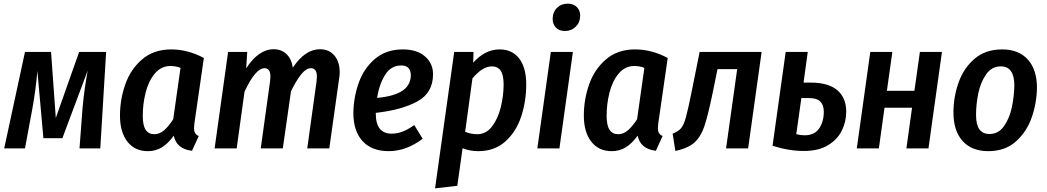

<svg xmlns="http://www.w3.org/2000/svg" viewBox="-20 -814 5740 1053"><path d="M530 0H416L433 -225Q442 -323 461 -427L322 -56H218L185 -425Q176 -321 158 -221L117 0H3L117 -529H260L286 -167L414 -529H562Z M1098 -496 1046 -136Q1044 -116 1044 -110Q1044 -95 1050 -84.5Q1056 -74 1070 -68L1033 13Q948 3 933 -70Q904 -29 869.5 -7Q835 15 791 15Q719 15 678.5 -37.5Q638 -90 638 -180Q638 -268 667 -351Q696 -434 759.5 -488.5Q823 -543 919 -543Q1010 -543 1098 -496ZM763 -179Q763 -126 779 -102Q795 -78 826 -78Q855 -78 879.5 -99Q904 -120 930 -160L970 -442Q944 -452 915 -452Q864 -452 829.5 -411Q795 -370 779 -307.5Q763 -245 763 -179Z M1843 -418Q1843 -402 1840 -384L1786 0H1665L1716 -367Q1718 -387 1718 -394Q1718 -440 1685 -440Q1659 -440 1632 -406.5Q1605 -373 1576 -314L1531 0H1410L1461 -367Q1463 -387 1463 -394Q1463 -440 1431 -440Q1381 -440 1321 -311L1278 0H1157L1231 -529H1336L1330 -439Q1398 -544 1481 -544Q1523 -544 1551 -517.5Q1579 -491 1586 -443Q1653 -544 1735 -544Q1784 -544 1813.5 -510Q1843 -476 1843 -418Z M2355 -407Q2355 -305 2269.5 -258Q2184 -211 2041 -195V-191Q2041 -81 2128 -81Q2159 -81 2188.5 -92.5Q2218 -104 2252 -128L2298 -53Q2208 15 2112 15Q2019 15 1968.5 -40Q1918 -95 1918 -194Q1919 -280 1947.5 -360Q1976 -440 2037 -491.5Q2098 -543 2189 -543Q2267 -543 2311 -504.5Q2355 -466 2355 -407ZM2233 -402Q2233 -426 2220.5 -440.5Q2208 -455 2180 -455Q2125 -455 2092.5 -404Q2060 -353 2048 -277Q2143 -286 2188 -317Q2233 -348 2233 -402Z M2471 -529H2577L2575 -470Q2640 -543 2720 -543Q2789 -543 2827.5 -493Q2866 -443 2866 -351Q2866 -260 2839 -176.5Q2812 -93 2752.5 -39Q2693 15 2603 15Q2557 15 2517 -1L2488 205L2366 219ZM2742 -351Q2742 -404 2725.5 -427Q2709 -450 2678 -450Q2626 -450 2571 -384L2531 -91Q2564 -78 2597 -78Q2646 -78 2678.5 -120.5Q2711 -163 2726.5 -226Q2742 -289 2742 -351Z M3048 0H2927L3001 -529H3122ZM3011 -710Q3011 -747 3034.5 -770.5Q3058 -794 3094 -794Q3125 -794 3143.5 -775.5Q3162 -757 3162 -728Q3162 -692 3138 -668Q3114 -644 3079 -644Q3047 -644 3029 -662.5Q3011 -681 3011 -710Z M3642 -496 3590 -136Q3588 -116 3588 -110Q3588 -95 3594 -84.5Q3600 -74 3614 -68L3577 13Q3492 3 3477 -70Q3448 -29 3413.5 -7Q3379 15 3335 15Q3263 15 3222.5 -37.5Q3182 -90 3182 -180Q3182 -268 3211 -351Q3240 -434 3303.5 -488.5Q3367 -543 3463 -543Q3554 -543 3642 -496ZM3307 -179Q3307 -126 3323 -102Q3339 -78 3370 -78Q3399 -78 3423.5 -99Q3448 -120 3474 -160L3514 -442Q3488 -452 3459 -452Q3408 -452 3373.5 -411Q3339 -370 3323 -307.5Q3307 -245 3307 -179Z M4083 0H3962L4023 -435H3915L3888 -302Q3862 -177 3842.5 -120Q3823 -63 3788 -32Q3753 -1 3684 14L3669 -81Q3700 -93 3715 -110.5Q3730 -128 3741.5 -169.5Q3753 -211 3773 -310L3817 -529H4157Z M4621 -201Q4621 -147 4597 -98Q4573 -49 4521 -17.5Q4469 14 4389 14Q4304 14 4217 -15L4289 -529H4410L4387 -361H4425Q4524 -361 4572.5 -319Q4621 -277 4621 -201ZM4498 -201Q4498 -238 4479 -257Q4460 -276 4418 -276H4375L4347 -78Q4372 -72 4393 -72Q4447 -72 4472.5 -109.5Q4498 -147 4498 -201Z M4982 -223H4831L4800 0H4679L4753 -529H4874L4844 -316H4995L5025 -529H5146L5072 0H4951Z M5209 -197Q5209 -280 5236.5 -359.5Q5264 -439 5324 -491Q5384 -543 5476 -543Q5567 -543 5617 -487.5Q5667 -432 5667 -333Q5666 -250 5638.5 -170.5Q5611 -91 5551.5 -38Q5492 15 5400 15Q5309 15 5259 -41Q5209 -97 5209 -197ZM5543 -345Q5543 -450 5469 -450Q5419 -450 5388.5 -406.5Q5358 -363 5345.5 -302.5Q5333 -242 5333 -184Q5333 -130 5351.5 -104.5Q5370 -79 5407 -79Q5456 -79 5486.5 -122.5Q5517 -166 5529.5 -226.5Q5542 -287 5543 -345Z"/></svg>

Font: Fira Sans Condensed Medium
Style: Italic
Weight: 500
Width: 3
Italic angle: -8°
Designer: bBox Type GmbH & Carrois Corporate GbR & Edenspiekermann AG
Foundry: bBox Type GmbH & Carrois Corporate GbR & Edenspiekermann AG
Version: Version 4.301